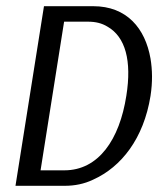

<svg xmlns="http://www.w3.org/2000/svg" viewBox="-20 -600 511 620"><path d="M30 0H189C221 0 252 -6 281 -20C372 -61 444 -153 466 -290C473 -335 472 -375 466 -411C449 -508 390 -580 281 -580H122ZM111 -50 187 -530H264C289 -530 309 -525 327 -514C385 -481 406 -404 388 -291C366 -149 298 -50 188 -50Z"/></svg>

Font: Charger Sport
Style: DfNrwObl
Weight: 400
Designer: Jasper
Foundry: Cannot Into Space Fonts
Version: Version 1.1